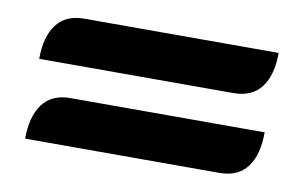

<svg xmlns="http://www.w3.org/2000/svg" viewBox="-45 -522 731 462"><g transform="rotate(10 320.5 -291.5)"><path d="M128 -446H603Q603 -392 580.5 -362Q558 -332 512 -332H38Q38 -386 60.5 -416Q83 -446 128 -446ZM128 -252H603Q603 -197 580.5 -167Q558 -137 512 -137H38Q38 -191 60.5 -221.5Q83 -252 128 -252Z"/></g></svg>

Font: K2D
Style: Bold
Weight: 700
Designer: Katatrad Aksorn Co.,Ltd.
Foundry: Cadson Demak Co.,Ltd.
Version: Version 1.000; ttfautohint (v1.6)